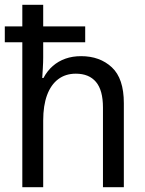

<svg xmlns="http://www.w3.org/2000/svg" viewBox="-20 -780 603 800"><path d="M0 -604V-670H335V-604ZM73 0V-760H160V-540Q160 -521 158.5 -496.5Q157 -472 156 -455H161Q177 -485 200 -505Q223 -525 252.5 -535.5Q282 -546 318 -546Q396 -546 446 -499.5Q496 -453 496 -350V0H409V-332Q409 -404 380 -438.5Q351 -473 296 -473Q253 -473 222.5 -450Q192 -427 176 -383.5Q160 -340 160 -278V0Z"/></svg>

Font: Noto Sans Mono SemiCondensed
Style: Regular
Weight: 400
Width: 4
Designer: Monotype Design Team
Foundry: Monotype Imaging Inc.
Version: Version 2.010